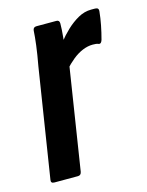

<svg xmlns="http://www.w3.org/2000/svg" viewBox="-84 -551 464 606"><g transform="rotate(-15 148.0 -248.5)"><path d="M19 0Q7 0 9 -11L65 -367Q72 -405 75.5 -433Q79 -461 80 -480Q81 -491 92 -491H157Q167 -491 167 -480Q167 -462 164.5 -436.5Q162 -411 160 -394L165 -375L108 -11Q106 0 96 0ZM151 -332 159 -422Q173 -440 191 -457Q209 -474 229.5 -485.5Q250 -497 272 -497Q278 -497 282.5 -497Q287 -497 291 -496Q297 -494 296 -485Q294 -464 289.5 -441Q285 -418 279 -396Q275 -384 268 -386Q263 -388 259 -388.5Q255 -389 248 -389Q232 -389 215 -382Q198 -375 182 -362Q166 -349 151 -332Z"/></g></svg>

Font: Sofia Sans Extra Condensed
Style: Bold Italic
Weight: 700
Italic angle: -9°
Designer: Botio Nikoltchev, Ani Petrova
Foundry: lettersoup
Version: Version 4.101